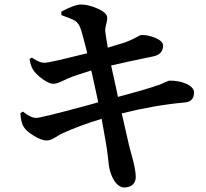

<svg xmlns="http://www.w3.org/2000/svg" viewBox="-20 -792 911 850"><path d="M488 11Q471 -14 464 -48Q462 -56 459 -87Q453 -140 447 -170Q444 -190 436 -232Q432 -254 430 -266Q325 -234 255 -201Q244 -196 227 -185Q203 -170 188 -170Q163 -170 128 -192Q96 -212 86 -229Q73 -247 70 -291L81 -298Q117 -270 140 -270Q161 -270 357 -323Q397 -334 415 -339Q408 -374 394 -436Q387 -467 384 -480Q312 -458 284 -446Q276 -443 262 -436Q232 -421 216 -421Q198 -421 169 -441.5Q140 -462 126 -484Q115 -501 111 -531L121 -537Q124 -535 130 -531Q157 -514 177 -514Q198 -514 356 -554Q363 -555 366 -556Q365 -562 362 -574Q342 -654 334 -672.5Q326 -691 311 -701Q299 -708 252 -725L251 -740Q309 -772 339 -772Q370 -772 410 -755Q451 -737 454 -718Q456 -706 450.5 -686.5Q445 -667 446 -654Q448 -633 457 -583V-581Q511 -597 533 -604Q556 -612 586 -628Q602 -637 605 -637Q633 -638 666 -625Q702 -610 702 -590Q702 -551 657 -542Q535 -517 472 -502Q480 -466 494 -402Q499 -376 502 -363Q634 -398 689 -418Q698 -422 711 -428Q724 -434 729 -435Q771 -436 805 -421Q839 -405 839 -383Q839 -340 794 -338Q663 -326 519 -290Q532 -232 550 -154Q554 -137 556 -130Q559 -119 564 -101Q581 -40 581 -9Q581 11 569 24Q556 37 532 38Q508 39 488 11Z"/></svg>

Font: GenRyuMin TW B
Style: Regular
Weight: 700
Version: Version 1.501;PS 1;hotconv 16.6.51;makeotf.lib2.5.65220